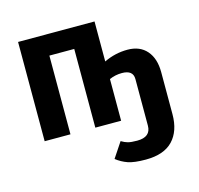

<svg xmlns="http://www.w3.org/2000/svg" viewBox="-109 -648 1030 992"><g transform="rotate(-15 406.5 -152.0)"><path d="M71 0V-531H480V-317Q540 -346 606 -346Q672 -346 708.5 -304Q745 -262 745 -189V36Q745 126 697 176.5Q649 227 552 227Q490 227 457 215.5Q424 204 396 182L450 101Q468 112 485 116.5Q502 121 534 121Q607 121 607 60V-189Q607 -237 547 -237Q512 -237 480 -223V0H342V-421H209V0Z"/></g></svg>

Font: Fix15 Mono
Style: Bold
Weight: 700
Designer: Carrois Corporate & Edenspiekermann AG
Foundry: Carrois Corporate GbR & Edenspiekermann AG
Version: Version 3.206